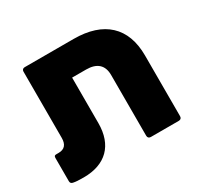

<svg xmlns="http://www.w3.org/2000/svg" viewBox="-129 -739 937 903"><g transform="rotate(-30 339.5 -287.0)"><path d="M102 -581C93 -581 87 -575 87 -566V-206C87 -170 71 -152 39 -152H27C17 -152 14 -149 14 -138V-13C14 -4 18 1 27 3C41 6 56 7 84 7C203 7 271 -60 271 -180V-427H347C406 -427 436 -399 436 -346V-16C436 -6 442 0 452 0H604C614 0 620 -6 620 -16V-346C620 -498 531 -581 368 -581Z"/></g></svg>

Font: LINE Seed Sans TH ExtraBold
Style: Regular
Weight: 800
Designer: Dalton Maag Ltd | Thai characters by Cadson Demak Co.,Ltd.
Foundry: Dalton Maag Ltd
Version: Version 1.003